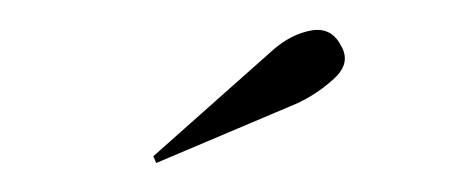

<svg xmlns="http://www.w3.org/2000/svg" viewBox="-20 -751 316 129"><path d="M85 -641.5 83 -646 163.5 -717.5Q175.5 -728 189 -730.5Q202.5 -733 209 -720.5Q216 -709 204.8 -698.5Q193.5 -688 179.5 -681.5Z"/></svg>

Font: Imbue 100pt ExtraLight
Style: Regular
Weight: 200
Designer: Tyler Finck
Foundry: Etcetera Type Company
Version: Version 1.102; ttfautohint (v1.8.3)